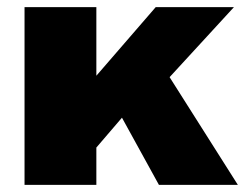

<svg xmlns="http://www.w3.org/2000/svg" viewBox="-20 -520 689 540"><path d="M427 0 323 -189 251 -105V0H49V-500H251V-307L418 -500H638L457 -303L649 0Z"/></svg>

Font: Elaine Sans ExtraBold
Style: Regular
Weight: 800
Designer: Wei Huang
Foundry: Wei Huang
Version: Version 2.001;December 24, 2019;FontCreator 12.0.0.2547 64-b